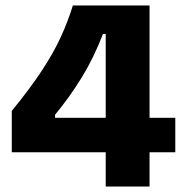

<svg xmlns="http://www.w3.org/2000/svg" viewBox="-20 -681 679 701"><path d="M23 -125V-276Q90 -358 133 -423.5Q176 -489 202.5 -547Q229 -605 246 -661H526V-251H620V-125H526V0H366V-125ZM181 -251H366V-557H356Q322 -469 278 -397.5Q234 -326 181 -262Z"/></svg>

Font: Bricolage Grotesque 12pt ExtraBold
Style: Regular
Weight: 800
Designer: Mathieu Triay
Foundry: Atelier Triay
Version: Version 1.001; ttfautohint (v1.8.4.7-5d5b);gftools[0.9.33.de